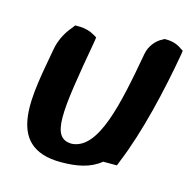

<svg xmlns="http://www.w3.org/2000/svg" viewBox="-83 -590 688 690"><g transform="rotate(15 260.5 -245.0)"><path d="M71 -367C42 -200 -15 17 201 17C259 17 309 8 348 -24H399L406 -42C456 -163 495 -331 519 -469L521 -483L510 -490C495 -501 475 -507 453 -507H447L442 -504C416 -492 396 -465 391 -437C355 -237 319 -63 222 -57C143 -58 156 -153 206 -434L208 -449L196 -456C181 -465 161 -471 138 -471H124L115 -459C95 -436 77 -403 71 -367Z"/></g></svg>

Font: Snowfall
Style: BlkObl
Weight: 900
Designer: Jasper
Foundry: Cannot Into Space Fonts
Version: Version 0.9